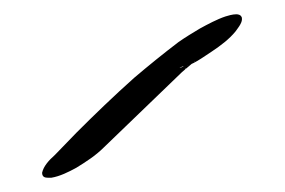

<svg xmlns="http://www.w3.org/2000/svg" viewBox="-20 -786 399 269"><path d="M125 -579 235 -685C237 -687 239 -688 240 -690C241 -690 242 -691 243 -692C244 -693 244 -693 244 -693C244 -693 235 -685 235 -685L255 -702L260 -705C260 -705 259 -705 259 -705C254 -705 251 -699 251 -699C251 -699 252 -700 261 -706C255 -702 251 -701 249 -699C246 -697 245 -696 245 -696L250 -699C250 -699 252 -700 253 -701C256 -701 244 -694 242 -694C242 -694 245 -696 246 -697L235 -692C233 -691 232 -691 232 -691C231 -691 234 -692 236 -693C248 -693 266 -707 277 -714C289 -722 301 -731 310 -742C312 -745 319 -753 319 -759C319 -760 319 -762 318 -763C317 -765 314 -766 311 -766C306 -766 299 -764 296 -763C284 -759 271 -752 260 -746C250 -740 240 -734 230 -727C209 -711 188 -694 168 -677C140 -652 113 -626 87 -600L57 -569C48 -561 41 -553 39 -544C39 -538 43 -537 47 -537H52C64 -539 76 -545 87 -551C100 -559 114 -568 125 -579Z"/></svg>

Font: Petaluma Script
Style: Regular
Weight: 400
Designer: Daniel Spreadbury
Foundry: Steinberg Media Technologies GmbH
Version: Version 1.10